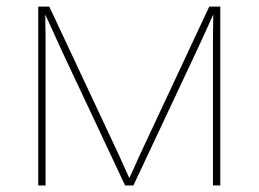

<svg xmlns="http://www.w3.org/2000/svg" viewBox="-20 -566 789 586"><path d="M96.7 0V-545.9H130.4L331.5 -117.2Q337.4 -105 343.3 -92Q349.1 -79.1 354.7 -66.4Q360.4 -53.7 366.2 -41Q372.1 -28.3 377.9 -15.6H371.6Q377.4 -28.3 383.3 -41Q389.2 -53.7 394.8 -66.4Q400.4 -79.1 406.2 -92Q412.1 -105 418 -117.2L618.7 -545.9H652.3V0H629.9V-405.3Q629.9 -420.4 629.9 -435.8Q629.9 -451.2 630.1 -466.3Q630.4 -481.4 630.6 -496.8Q630.9 -512.2 630.9 -527.3H633.3Q624.5 -507.3 615.2 -487.1Q606 -466.8 596.9 -446.8Q587.9 -426.8 578.1 -406.2L387.2 0H361.8L170.9 -406.2Q161.6 -426.8 152.3 -446.8Q143.1 -466.8 134 -487.1Q125 -507.3 115.7 -527.3H118.2Q118.2 -512.2 118.4 -496.8Q118.7 -481.4 118.9 -466.3Q119.1 -451.2 119.1 -435.8Q119.1 -420.4 119.1 -405.3V0Z"/></svg>

Font: Inter Thin
Style: Regular
Weight: 250
Designer: Rasmus Andersson
Foundry: rsms
Version: Version 4.001;git-66647c0bb